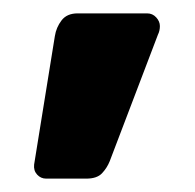

<svg xmlns="http://www.w3.org/2000/svg" viewBox="-20 -186 292 287"><path d="M49 81Q41 81 35.5 75Q30 69 31 60L62 -132Q64 -145 72 -155.5Q80 -166 96 -166H200Q208 -166 213.5 -160Q219 -154 219 -147Q219 -140 216 -134L144 55Q140 65 132.5 73Q125 81 109 81Z"/></svg>

Font: Rubik Light SemiBold
Style: Regular
Weight: 600
Version: Version 2.300;gftools[0.9.30]